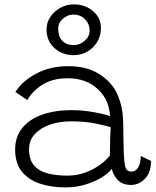

<svg xmlns="http://www.w3.org/2000/svg" viewBox="-20 -824 694 856"><path d="M271.5 11.5Q209 11.5 158.2 -5.2Q107.5 -22 77.5 -59Q47.5 -96 47.5 -157Q47.5 -215 80 -254.2Q112.5 -293.5 169.2 -313.2Q226 -333 300 -333Q337.5 -333 374 -327.8Q410.5 -322.5 436.8 -316Q463 -309.5 471 -306.5Q469 -326 464.8 -344.5Q460.5 -363 452.5 -378.5Q431.5 -420.5 388 -447.8Q344.5 -475 281.5 -475Q214 -475 169 -446.2Q124 -417.5 102 -378L48.5 -414Q80 -463.5 142 -496.2Q204 -529 285 -529Q366 -529 421.2 -494.5Q476.5 -460 501 -408.5Q514 -380.5 521.5 -348Q529 -315.5 529.5 -264Q530 -204.5 531 -166.2Q532 -128 534.5 -104.5Q537.5 -75 545.2 -67Q553 -59 566.5 -59Q584.5 -59 595.8 -77.2Q607 -95.5 608 -128.5L653.5 -106.5Q652.5 -52 625 -25.8Q597.5 0.5 564.5 0.5Q524 0.5 502.8 -24Q481.5 -48.5 479 -72Q467 -54.5 436.5 -35Q406 -15.5 363.2 -2Q320.5 11.5 271.5 11.5ZM279.5 -41Q336.5 -41 387.2 -66.2Q438 -91.5 470 -130.5Q470 -171 471 -200.8Q472 -230.5 473.5 -257Q457 -262.5 409 -272.8Q361 -283 298 -283Q243.5 -283 201 -267.8Q158.5 -252.5 134 -224.8Q109.5 -197 109.5 -159.5Q109.5 -112.5 131.5 -86.8Q153.5 -61 192 -51Q230.5 -41 279.5 -41ZM308 -578Q258.5 -578 223 -609.5Q187.5 -641 187.5 -693Q187.5 -723.5 204.5 -748.8Q221.5 -774 249.2 -789.2Q277 -804.5 309.5 -804.5Q358.5 -804.5 394.2 -775Q430 -745.5 430 -698Q430 -665.5 414 -638.2Q398 -611 370.5 -594.5Q343 -578 308 -578ZM308 -623Q336 -623 357.8 -642.2Q379.5 -661.5 379.5 -687.5Q379.5 -717 359.2 -738Q339 -759 306 -759Q282.5 -759 261 -741Q239.5 -723 239.5 -696Q239.5 -661.5 257.8 -642.2Q276 -623 308 -623Z"/></svg>

Font: Grandstander ExtraLight
Style: Regular
Weight: 200
Designer: Tyler Finck
Foundry: Etcetera Type Co
Version: Version 1.200; ttfautohint (v1.8.3)